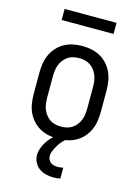

<svg xmlns="http://www.w3.org/2000/svg" viewBox="-136 -775 771 1072"><g transform="rotate(15 250.0 -239.5)"><path d="M250 8Q223 8 196.5 2.5Q170 -3 146.5 -16Q123 -29 104.5 -49.5Q86 -70 75 -94.5Q64 -119 60 -146Q56 -173 56 -200V-320Q56 -347 60 -374Q64 -401 75 -425.5Q86 -450 104.5 -470.5Q123 -491 146.5 -504Q170 -517 196.5 -522.5Q223 -528 250 -528Q277 -528 303.5 -522.5Q330 -517 353.5 -504Q377 -491 395.5 -470.5Q414 -450 425 -425.5Q436 -401 440 -374Q444 -347 444 -320V-200Q444 -173 440 -146Q436 -119 425 -94.5Q414 -70 395.5 -49.5Q377 -29 353.5 -16Q330 -3 303.5 2.5Q277 8 250 8ZM250 -62Q267 -62 284 -66Q301 -70 315 -79.5Q329 -89 339.5 -103Q350 -117 356 -133Q362 -149 364 -166Q366 -183 366 -200V-320Q366 -337 364 -354Q362 -371 356 -387Q350 -403 339.5 -417Q329 -431 315 -440.5Q301 -450 284 -454Q267 -458 250 -458Q233 -458 216 -454Q199 -450 185 -440.5Q171 -431 160.5 -417Q150 -403 144 -387Q138 -371 136 -354Q134 -337 134 -320V-200Q134 -183 136 -166Q138 -149 144 -133Q150 -117 160.5 -103Q171 -89 185 -79.5Q199 -70 216 -66Q233 -62 250 -62ZM280 223Q259 223 238 217.5Q217 212 199.5 199.5Q182 187 172 167Q162 147 162 126Q162 106 169 86.5Q176 67 186.5 50Q197 33 211 18.5Q225 4 242 -8H299V0Q285 10 274 23Q263 36 254.5 50.5Q246 65 239 81Q232 97 232 114Q232 124 237 133.5Q242 143 250 149Q258 155 268.5 157.5Q279 160 289 160Q297 160 305.5 159Q314 158 322 156V219Q311 221 301 222Q291 223 280 223ZM400 -638H100V-702H400Z"/></g></svg>

Font: Iosevka srxl
Style: Regular
Weight: 400
Monospace: yes
Designer: Belleve Invis
Foundry: Belleve Invis
Version: Version 33.0.1; ttfautohint (v1.8.3)